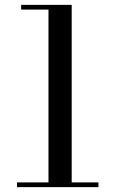

<svg xmlns="http://www.w3.org/2000/svg" viewBox="-20 -770 474 790"><path d="M179.5 -5.5V-730.5H67V-750H275V-5.5ZM50 0V-19.5H385V0Z"/></svg>

Font: Bodoni Moda
Style: Regular
Weight: 400
Designer: Owen Earl
Foundry: indestructible type
Version: Version 2.005